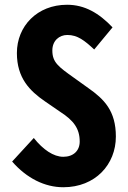

<svg xmlns="http://www.w3.org/2000/svg" viewBox="-20 -775 540 807"><path d="M246 12C381 12 467 -84 467 -201C467 -309 418 -358 351 -405L291 -448C225 -495 200 -513 200 -563C200 -604 229 -628 263 -628C306 -628 335 -605 376 -567L453 -660C396 -720 336 -755 262 -755C136 -755 51 -665 51 -552C51 -447 105 -393 169 -349L233 -305C289 -269 315 -235 315 -180C315 -141 288 -116 246 -116C205 -116 161 -146 122 -195L31 -96C92 -26 168 12 246 12Z"/></svg>

Font: Noto Sans Mono CJK TC
Style: Bold
Weight: 700
Designer: Ryoko NISHIZUKA 西塚涼子 (kana, bopomofo & ideographs); Paul D. Hunt (Latin, Greek & Cyrillic); Sandoll Communications 산돌커뮤니
Foundry: Adobe
Version: Version 2.004;hotconv 1.0.118;makeotfexe 2.5.65603